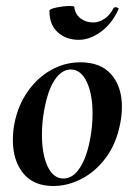

<svg xmlns="http://www.w3.org/2000/svg" viewBox="-20 -607 448 641"><path d="M23 -139Q23 -169 28 -193Q39 -253 71.5 -300Q104 -347 150 -373Q196 -399 249 -399Q316 -399 351.5 -358.5Q387 -318 387 -250Q387 -223 381 -193Q368 -127 333.5 -80.5Q299 -34 252.5 -10Q206 14 158 14Q92 14 57.5 -28.5Q23 -71 23 -139ZM282 -149Q289 -188 289 -228Q289 -293 269.5 -334Q250 -375 216 -375Q186 -375 162.5 -340Q139 -305 127 -236Q120 -197 120 -157Q120 -92 139 -51.5Q158 -11 192 -11Q224 -11 247.5 -48Q271 -85 282 -149ZM145 -571Q145 -577 169 -582Q193 -587 213 -587Q228 -587 228 -584Q231 -559 249 -545.5Q267 -532 291 -532Q310 -532 328.5 -544Q347 -556 359 -580Q362 -583 365 -583Q369 -583 373 -581Q377 -579 376 -577Q354 -528 317 -501Q280 -474 243 -474Q201 -474 173 -499Q145 -524 145 -571Z"/></svg>

Font: Cormorant Garamond
Style: Bold Italic
Weight: 700
Italic angle: -10°
Designer: Christian Thalmann (Catharsis Fonts)
Foundry: Catharsis Fonts
Version: Version 4.000